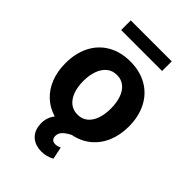

<svg xmlns="http://www.w3.org/2000/svg" viewBox="-262 -811 1114 1114"><g transform="rotate(45 295.0 -254.5)"><path d="M408.2 -263.7Q408.2 -311 395.5 -347.9Q382.8 -384.8 357.4 -405.8Q332 -426.8 295.9 -426.8Q259.3 -426.8 233.6 -405.8Q208 -384.8 194.8 -347.9Q181.6 -311 181.6 -263.7Q181.6 -216.8 194.8 -179.9Q208 -143.1 233.6 -122.3Q259.3 -101.6 295.9 -101.6Q332 -101.6 357.4 -122.3Q382.8 -143.1 395.5 -179.7Q408.2 -216.3 408.2 -263.7ZM183.6 107.4Q181.6 91.8 181.6 83Q181.6 34.7 210 -1Q155.3 -17.1 116 -54Q76.7 -90.8 55.9 -144.3Q35.2 -197.8 35.2 -263.7Q35.2 -345.2 66.7 -407.2Q98.1 -469.2 157 -503.2Q215.8 -537.1 294.9 -537.1Q374 -537.1 433.1 -503.2Q492.2 -469.2 523.9 -407.2Q555.7 -345.2 555.7 -263.7Q555.7 -192.9 531.7 -136.7Q507.8 -80.6 462.9 -43.9Q418 -7.3 356 4.9Q324.7 20.5 308.3 37.4Q292 54.2 292 76.2Q292 93.3 300.8 102.3Q309.6 111.3 326.2 111.3Q335.9 111.3 345.5 108.2Q355 105 362.3 102.5L377.9 177.7Q340.8 198.2 298.8 198.2Q252.9 198.2 222.2 174.6Q191.4 150.9 183.6 107.4ZM463.9 -627.9H127.9V-707H463.9Z"/></g></svg>

Font: Pretendard JP
Style: Bold
Weight: 700
Designer: Base glyphs from Inter by Rasmus Andersson; Hangeul glyphs from Noto Sans CJK(Source Han Sans) by Jang Soo-young and Kan
Foundry: Kil Hyung-jin
Version: Version 1.309